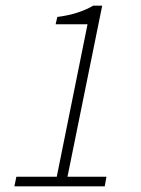

<svg xmlns="http://www.w3.org/2000/svg" viewBox="-20 -660 501 680"><path d="M31 0H351L357 -34H219L342 -640H310C279 -621 233 -606 183 -600L177 -574H290L181 -34H38Z"/></svg>

Font: Source Sans Pro Light
Style: Italic
Weight: 300
Italic angle: -11°
Designer: Paul D. Hunt
Foundry: Adobe Systems Incorporated
Version: Version 3.006;hotconv 1.0.111;makeotfexe 2.5.65597